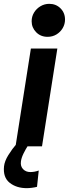

<svg xmlns="http://www.w3.org/2000/svg" viewBox="-56 -763 359 1001"><path d="M84 218Q30 218 -5.5 190Q-41 162 -35 104Q-32 77 -12.5 45.5Q7 14 32 -15Q57 -44 77 -63.5Q97 -83 100 -86L133 -66Q130 -63 118.5 -47Q107 -31 92.5 -8.5Q78 14 66.5 37.5Q55 61 53 80Q50 104 64.5 119Q79 134 102 134Q113 134 124 132Q135 130 146 126L137 211Q126 214 110.5 216Q95 218 84 218ZM25 0 105 -510H243L163 0ZM192 -571Q156 -571 132.5 -595Q109 -619 109 -652Q109 -677 121.5 -697.5Q134 -718 155 -730.5Q176 -743 201 -743Q236 -743 259.5 -719.5Q283 -696 283 -661Q283 -637 271 -616.5Q259 -596 238.5 -583.5Q218 -571 192 -571Z"/></svg>

Font: MuseoModerno Thin SemiBold
Style: Italic
Weight: 600
Italic angle: -9°
Version: Version 1.003